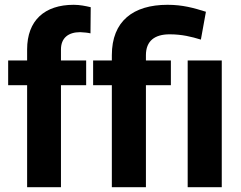

<svg xmlns="http://www.w3.org/2000/svg" viewBox="-20 -780 1006 800"><path d="M314 -646C331 -645 345 -644 357 -641L358 -750C336 -755 313 -760 287 -760C166 -760 93 -695 93 -574V-528H14V-425H93V0H234V-425H339V-528H234V-574C234 -622 265 -646 314 -646ZM687 -637C738 -637 778 -627 817 -615L838 -731C787 -747 741 -760 678 -760C535 -760 446 -692 446 -550V-528H368V-425H446V0H588V-425H692V-528H588V-550C588 -610 625 -637 687 -637ZM904 0V-528H762V0Z"/></svg>

Font: Asimov
Style: Regular
Weight: 500
Designer: Google
Version: Version 2.000980; 2014